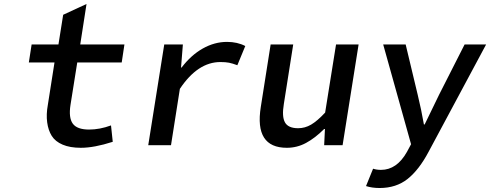

<svg xmlns="http://www.w3.org/2000/svg" viewBox="-20 -735 2481 972"><path d="M389.2 13.2Q334.5 13.2 297.1 -2.7Q259.8 -18.6 241.9 -47.1Q224.1 -75.7 218.8 -115.7Q213.4 -155.8 222.2 -204.1L255.9 -418.9H126L140.1 -509.8H275.9L299.8 -660.2L418 -714.8L386.2 -509.8H609.9L596.2 -418.9H371.1L336.9 -204.1Q326.7 -139.2 348.4 -109.1Q370.1 -79.1 431.2 -79.1Q484.9 -79.1 542 -100.1L550.8 -17.1Q457 13.2 389.2 13.2Z M730.5 0 811.5 -509.8H905.8L896.5 -393.1H899.4Q946.8 -455.6 1006.3 -489.3Q1065.9 -522.9 1129.4 -522.9Q1181.6 -522.9 1221.7 -502L1181.6 -404.8Q1156.7 -414.1 1139.4 -417.5Q1122.1 -420.9 1095.7 -420.9Q981 -420.9 890.6 -285.2L845.7 0Z M1432.1 13.2Q1267.1 13.2 1300.3 -193.8L1350.1 -509.8H1464.4L1417 -209Q1406.2 -145 1422.6 -115.5Q1439 -85.9 1489.3 -85.9Q1523.9 -85.9 1554.9 -104Q1585.9 -122.1 1626 -165L1681.2 -509.8H1795.4L1714.4 0H1621.1L1625 -82H1621.1Q1575.2 -36.1 1529.5 -11.5Q1483.9 13.2 1432.1 13.2Z M1901.9 216.8Q1863.3 216.8 1833 207L1868.7 119.1Q1886.7 125 1908.7 125Q1988.8 125 2040 34.2L2061 -4.9L1919.9 -509.8H2033.7L2094.7 -254.9Q2112.8 -180.7 2126 -105H2129.9Q2164.6 -178.2 2202.6 -254.9L2332 -509.8H2440.9L2149.9 33.2Q2101.6 124.5 2043.7 170.7Q1985.8 216.8 1901.9 216.8Z"/></svg>

Font: Office Code Pro Medium Italic
Style: Regular
Weight: 500
Italic angle: -9°
Designer: Nathan Rutzky & Paul D. Hunt
Foundry: Adobe Systems Incorporated
Version: Version 1.004;PS 001.004;hotconv 1.0.70;makeotf.lib2.5.58329